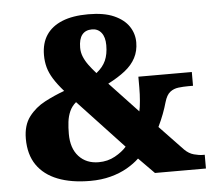

<svg xmlns="http://www.w3.org/2000/svg" viewBox="-52 -781 948 848"><g transform="rotate(-5 422.0 -357.0)"><path d="M315 10Q231 10 171 -13.5Q111 -37 79 -83.5Q47 -130 47 -200Q47 -260 75.5 -297.5Q104 -335 147 -357.5Q190 -380 234 -396Q206 -428 189.5 -454.5Q173 -481 166 -506.5Q159 -532 159 -561Q159 -614 183 -650Q207 -686 253.5 -705Q300 -724 369 -724Q439 -724 483 -704.5Q527 -685 548.5 -653Q570 -621 570 -582Q570 -544 554 -513.5Q538 -483 507 -458.5Q476 -434 431 -411L557 -277Q561 -294 563.5 -323Q566 -352 566 -382V-430H803V-369H782Q760 -369 738.5 -366.5Q717 -364 701 -351.5Q685 -339 676 -308Q669 -283 659 -256.5Q649 -230 635 -201L739 -92Q758 -73 780.5 -67Q803 -61 819 -61H828V0H602L533 -70Q511 -49 479 -30.5Q447 -12 405.5 -1Q364 10 315 10ZM359 -69Q399 -69 431.5 -87Q464 -105 483 -127L282 -342Q263 -326 253.5 -304.5Q244 -283 241 -258Q238 -233 238 -205Q238 -141 271 -105Q304 -69 359 -69ZM383 -462Q412 -485 424.5 -513Q437 -541 437 -581Q437 -617 421.5 -636.5Q406 -656 380 -656Q351 -656 336 -637Q321 -618 321 -580Q321 -559 329 -539.5Q337 -520 351 -501Q365 -482 383 -462Z"/></g></svg>

Font: Noto Serif Khmer Black
Style: Regular
Weight: 900
Version: Version 2.003